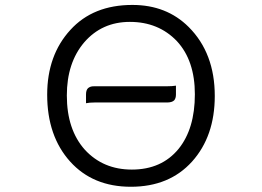

<svg xmlns="http://www.w3.org/2000/svg" viewBox="-20 -731 1040 763"><path d="M643.6 -388.2H355.5Q345.7 -388.2 340.8 -386.7Q333 -383.8 329.6 -380.4Q321.8 -372.6 321.8 -355.5V-320.8Q335.4 -323.7 355.5 -323.7H643.6Q663.1 -323.7 671.9 -332Q679.2 -339.8 679.2 -355.5V-390.6Q665 -388.2 643.6 -388.2ZM503.9 -57.1Q390.1 -57.1 317.4 -135.7Q245.6 -215.8 245.6 -351.6Q245.6 -481.4 314.5 -562.5Q384.8 -644 496.1 -644Q609.9 -644 683.1 -567.4Q754.4 -490.2 754.4 -356.4Q754.4 -219.2 689.5 -139.2Q622.1 -57.1 503.9 -57.1ZM743.2 -88.9Q833.5 -189.5 833.5 -349.6Q833.5 -520 730 -623.5Q642.1 -711.4 505.9 -711.4Q350.1 -711.4 259.8 -612.3Q167.5 -511.7 167.5 -354.5Q167.5 -190.4 258.8 -88.9Q349.1 11.2 500 11.2Q652.8 11.2 743.2 -88.9Z"/></svg>

Font: YuPearl-ExtraLight
Style: ExtraLight
Weight: 200
Designer: Max Yao
Foundry: Max-Everyday
Version: Version 1.011; ttfautohint (v1.8.3)